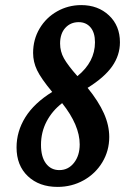

<svg xmlns="http://www.w3.org/2000/svg" viewBox="-20 -724 514 754"><path d="M45 -145Q45 -208 79.5 -263.5Q114 -319 185 -363Q141 -416 125.5 -448.5Q110 -481 110 -516Q110 -569 135.5 -612Q161 -655 204.5 -679.5Q248 -704 299 -704Q365 -704 408 -663.5Q451 -623 451 -558Q451 -507 420.5 -463.5Q390 -420 324 -379Q367 -326 388 -279Q409 -232 409 -186Q409 -132 382 -87Q355 -42 308.5 -16Q262 10 206 10Q134 10 89.5 -32Q45 -74 45 -145ZM353 -558Q353 -596 335.5 -616.5Q318 -637 289 -637Q257 -637 236.5 -614.5Q216 -592 216 -553Q216 -522 231 -495Q246 -468 284 -425Q353 -481 353 -558ZM293 -157Q293 -232 224 -319Q185 -289 163 -247Q141 -205 141 -155Q141 -108 160.5 -82Q180 -56 213 -56Q248 -56 270.5 -84.5Q293 -113 293 -157Z"/></svg>

Font: Charm
Style: Bold
Weight: 700
Designer: Katatrad Aksorn Co.,Ltd.
Foundry: Cadson Demak Co.,Ltd.
Version: Version 1.001